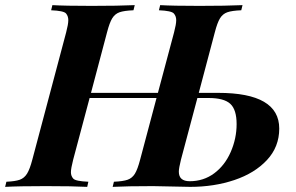

<svg xmlns="http://www.w3.org/2000/svg" viewBox="-61 -728 1154 748"><path d="M635.7 -59.1Q635.7 -22 678.2 -22Q731.9 -22 773.4 -52.7Q814.9 -83.5 837.9 -136Q860.8 -188.5 860.8 -244.6Q860.8 -300.8 836.2 -323.5Q811.5 -346.2 752 -346.2H708L644 -106Q635.7 -72.8 635.7 -59.1ZM283.2 -20 278.8 0Q222.7 -2.9 117.2 -2.9Q11.7 -2.9 -41 0L-36.1 -20Q-1.5 -21.5 16.1 -27.8Q33.7 -34.2 44.4 -51.5Q55.2 -68.8 64.9 -106L196.8 -602.1Q205.1 -633.8 205.1 -649.4Q205.1 -665 196.3 -675.5Q187.5 -686 138.2 -688L143.1 -708Q192.4 -705.1 295.9 -705.1Q399.4 -705.1 463.9 -708L459 -688Q422.4 -686.5 404.5 -680.2Q386.7 -673.8 376.2 -656.7Q365.7 -639.6 356 -602.1L293.5 -366.2H554.2L617.2 -602.1Q625.5 -633.8 625.5 -649.4Q625.5 -665 616.2 -675.5Q606.9 -686 558.1 -688L563 -708Q612.3 -705.1 715.8 -705.1Q819.3 -705.1 883.8 -708L878.9 -688Q842.3 -686.5 824.5 -680.2Q806.6 -673.8 796.1 -656.7Q785.6 -639.6 775.9 -602.1L713.4 -366.2H789.1Q1026.9 -366.2 1026.9 -227.1Q1026.9 -155.8 979 -104.5Q931.2 -53.2 852.1 -26.6Q772.9 0 680.2 0L535.2 -2.9Q433.6 -2.9 377.9 0L382.8 -20Q418.5 -21.5 436.3 -27.8Q454.1 -34.2 464.6 -51.3Q475.1 -68.4 484.9 -106L548.8 -346.2H288.1L224.1 -106Q215.3 -71.8 215.3 -57.1Q215.3 -42.5 224.4 -32.2Q233.4 -22 283.2 -20Z"/></svg>

Font: PlayfairDisplay-BoldItalic
Style: Bold Italic
Weight: 700
Italic angle: -14.9847°
Designer: Claus Eggers Sørensen
Foundry: Claus Eggers Sørensen
Version: Version 1.002;PS 001.002;hotconv 1.0.70;makeotf.lib2.5.58329